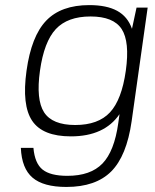

<svg xmlns="http://www.w3.org/2000/svg" viewBox="-20 -530 614 760"><path d="M453.1 -78.1Q393.1 9.8 260.7 9.8Q148.9 9.8 107.4 -51.8Q65.9 -113.3 85 -250Q104 -386.7 162.8 -448.2Q221.7 -509.8 333.5 -509.8Q402.3 -509.8 443.8 -487.1Q485.4 -464.4 502.4 -416L520.5 -500H564.5L501 -49.8Q481.4 87.4 420.2 148.7Q358.9 210 242.7 210Q151.9 210 108.9 173.3Q65.9 136.7 62.5 55.2H112.3Q117.7 116.7 148.7 141.4Q179.7 166 246.6 166Q338.4 166 385.5 117.4Q432.6 68.8 448.2 -43ZM138.2 -250Q122.1 -135.7 154.5 -85.4Q187 -35.2 277.8 -35.2Q368.7 -35.2 415.3 -85.2Q461.9 -135.3 478 -250Q494.1 -364.7 461.7 -414.8Q429.2 -464.8 338.4 -464.8Q247.6 -464.8 200.9 -414.8Q154.3 -364.7 138.2 -250Z"/></svg>

Font: Fivo Sans Light
Style: Regular
Weight: 300
Designer: Alexander Slobzheninov
Foundry: Alexander Slobzheninov
Version: 1.0